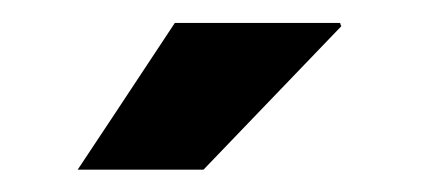

<svg xmlns="http://www.w3.org/2000/svg" viewBox="-20 -742 373 170"><path d="M134.8 -721.7Q170.9 -721.7 281.2 -721.7Q281.2 -720.7 282.2 -718.8Q252 -687.5 160.2 -591.8Q132.8 -591.8 48.8 -591.8Q70.3 -624 134.8 -721.7Z"/></svg>

Font: Noto Sans Hebrew DECATHLON 
Style: Bold
Weight: 400
Designer: Monotype Design Team
Version: Version 2.000;GOOG;noto-fonts:20170220:a8a215d2e889